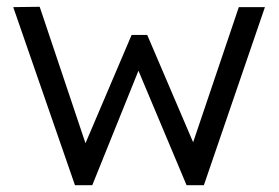

<svg xmlns="http://www.w3.org/2000/svg" viewBox="-20 -546 821 566"><path d="M252 0H201L19 -525L97 -526L241 -97L221 -98L368 -443H414L562 -97L539 -96L684 -525H761L581 0H530L377 -364L398 -362Z"/></svg>

Font: Rilu
Style: Regular
Weight: 500
Designer: Alí Sinisterra
Foundry: Alí Sinisterra
Version: 0.1